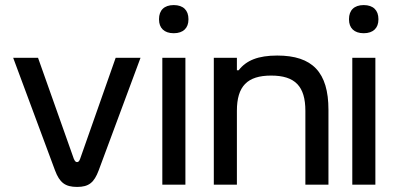

<svg xmlns="http://www.w3.org/2000/svg" viewBox="-20 -728 1553 757"><path d="M32 -500 197 -56C215 -8 237 9 284 9C330 9 351 -8 369 -56L534 -500H436L296 -102C292 -90 287 -89 284 -89C280 -89 276 -90 271 -102L130 -500Z M620 -500V0H711V-500ZM607 -651C607 -618 627 -597 665 -597C703 -597 723 -618 723 -651V-653C723 -687 703 -708 665 -708C627 -708 607 -687 607 -653Z M823 -500V0H914V-291C914 -388 955 -430 1049 -430C1143 -430 1184 -388 1184 -291V0H1275V-295C1275 -443 1212 -509 1073 -509C998 -509 951 -490 921 -451H914V-500Z M1369 -500V0H1460V-500ZM1356 -651C1356 -618 1376 -597 1414 -597C1452 -597 1472 -618 1472 -651V-653C1472 -687 1452 -708 1414 -708C1376 -708 1356 -687 1356 -653Z"/></svg>

Font: LT Wave Alt
Style: Regular
Weight: 400
Designer: Daniel Lyons
Version: Version 2.5 (Glyphs App)